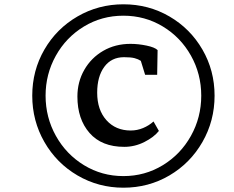

<svg xmlns="http://www.w3.org/2000/svg" viewBox="-20 -935 1089 893"><path d="M554 -915Q671 -915 768 -858.5Q865 -802 921.5 -704.5Q978 -607 978 -490Q978 -373 921.5 -274.5Q865 -176 768 -119Q671 -62 554 -62Q438 -62 340.5 -119Q243 -176 186.5 -274.5Q130 -373 130 -490Q130 -607 186.5 -704.5Q243 -802 340.5 -858.5Q438 -915 554 -915ZM554 -116Q654 -116 737 -166.5Q820 -217 868 -303Q916 -389 916 -490Q916 -591 868 -676.5Q820 -762 737 -812Q654 -862 554 -862Q453 -862 370 -811.5Q287 -761 239.5 -675.5Q192 -590 192 -490Q192 -389 240 -303Q288 -217 371 -166.5Q454 -116 554 -116ZM340 -486Q340 -554 372 -610Q404 -666 460 -698.5Q516 -731 587 -731Q623 -731 661.5 -723Q700 -715 713 -702L711 -587H655L635 -652Q623 -660 606 -664.5Q589 -669 557 -669Q498 -669 465 -624Q432 -579 432 -504Q432 -424 475 -376Q518 -328 588 -328Q618 -328 645.5 -339.5Q673 -351 694 -370L719 -326Q696 -297 651.5 -274.5Q607 -252 558 -252Q453 -252 396.5 -316.5Q340 -381 340 -486Z"/></svg>

Font: Koeln Type Serif
Style: Italic
Weight: 400
Italic angle: -8°
Designer: Eben Sorkin
Foundry: Eben Sorkin
Version: Version 2.002